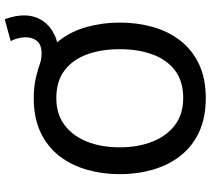

<svg xmlns="http://www.w3.org/2000/svg" viewBox="-59 -816 886 808"><g transform="rotate(-90 384.0 -412.0)"><path d="M554 -608 468 -624V-701Q493 -697 515 -688.5Q537 -680 564 -680Q600 -680 616 -700Q632 -720 631 -750.5Q630 -781 615 -810L707 -835Q725 -787 723 -746Q721 -705 699.5 -674Q678 -643 641 -625.5Q604 -608 554 -608ZM375 11Q292 11 231.5 -17.5Q171 -46 132 -96Q93 -146 74 -212Q55 -278 55 -351Q55 -424 74 -490Q93 -556 132 -606Q171 -656 231.5 -684.5Q292 -713 375 -713Q458 -713 518 -684.5Q578 -656 617 -606Q656 -556 674.5 -490Q693 -424 693 -351Q693 -278 674.5 -212Q656 -146 617 -96Q578 -46 518 -17.5Q458 11 375 11ZM375 -84Q446 -84 491.5 -118.5Q537 -153 559 -213.5Q581 -274 581 -351Q581 -429 559 -489Q537 -549 491.5 -583.5Q446 -618 375 -618Q308 -618 262 -583.5Q216 -549 192 -489Q168 -429 168 -351Q168 -274 192 -213.5Q216 -153 262 -118.5Q308 -84 375 -84Z"/></g></svg>

Font: Inclusive Sans Medium
Style: Regular
Weight: 500
Designer: Olivia King
Foundry: Olivia King
Version: Version 2.004